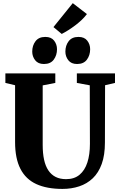

<svg xmlns="http://www.w3.org/2000/svg" viewBox="-20 -1220 775 1248"><path d="M386 8Q284.5 8 216 -23.5Q147.5 -55 112.8 -122.5Q78 -190 78 -296.5V-666L15 -681V-743H339.5V-681L257.5 -665V-278.5Q257.5 -223.5 266.5 -182Q275.5 -140.5 294.5 -112.2Q313.5 -84 342 -69.8Q370.5 -55.5 409.5 -55.5Q463 -55.5 497.2 -84.2Q531.5 -113 548 -164.2Q564.5 -215.5 564.5 -284.5L563.5 -665.5L479.5 -681V-743H727.5V-681L663 -666L662 -293Q662 -211.5 641.2 -154.2Q620.5 -97 583 -61.2Q545.5 -25.5 495 -8.8Q444.5 8 386 8ZM265 -804Q227.5 -804 208.5 -828.5Q189.5 -853 189.5 -884.5Q189.5 -924 210.8 -952Q232 -980 274 -980H275Q313 -980 331.8 -955.8Q350.5 -931.5 350.5 -900Q350.5 -861 329.5 -832.5Q308.5 -804 266 -804ZM480.5 -804Q443 -804 424 -828.5Q405 -853 405 -884.5Q405 -924 426.2 -952Q447.5 -980 489.5 -980H490.5Q528.5 -980 547.2 -955.8Q566 -931.5 566 -900Q566 -861 545 -832.5Q524 -804 481.5 -804ZM381 -999.5 327.5 -1044 453 -1199.5 545 -1128.5Q529.5 -1108 509.5 -1089.2Q489.5 -1070.5 467.5 -1054Q445.5 -1037.5 423.8 -1023.8Q402 -1010 381.5 -999.5Z"/></svg>

Font: Merriweather 36pt Black
Style: Regular
Weight: 900
Version: Version 2.100